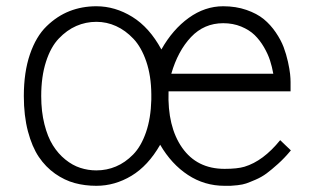

<svg xmlns="http://www.w3.org/2000/svg" viewBox="-20 -582 997 614"><path d="M56.2 -274.9Q56.2 -351.1 75.7 -408.2Q95.2 -465.3 128.9 -498Q162.6 -530.8 202.4 -546.4Q242.2 -562 288.1 -562Q348.1 -562 403.1 -528.1Q458 -494.1 496.1 -423.8Q532.2 -487.8 583.7 -524.9Q635.3 -562 693.8 -562Q734.4 -562 768.1 -550.3Q801.8 -538.6 823.5 -520.8Q845.2 -502.9 861.8 -478.5Q878.4 -454.1 887 -431.4Q895.5 -408.7 900.9 -384.3Q906.2 -359.9 907.7 -345.2Q909.2 -330.6 909.2 -319.8V-290H519Q515.1 -177.2 562.5 -109.6Q609.9 -42 698.2 -42Q738.8 -42 761.7 -48.8Q821.8 -66.9 876 -133.8Q882.3 -127.9 894 -116.5Q905.8 -105 910.2 -101.1Q890.1 -76.7 869.1 -57.9Q848.1 -39.1 832.3 -27.3Q816.4 -15.6 797.1 -7.3Q777.8 1 767.3 4.6Q756.8 8.3 739.5 10.3Q722.2 12.2 717.3 12.2Q712.4 12.2 698.2 12.2Q633.8 12.2 581.1 -22.5Q528.3 -57.1 492.2 -119.1Q453.6 -51.8 400.4 -19.8Q347.2 12.2 288.1 12.2Q251.5 12.2 219 3.4Q186.5 -5.4 156.2 -26.6Q126 -47.9 104.2 -80.1Q82.5 -112.3 69.3 -162.1Q56.2 -211.9 56.2 -274.9ZM463.9 -280.8Q463.4 -339.4 447.8 -385.3Q432.1 -431.2 406.7 -458Q381.3 -484.9 351.3 -498.5Q321.3 -512.2 288.1 -512.2Q254.4 -512.2 224.1 -499Q193.8 -485.8 168 -458.7Q142.1 -431.6 127 -384.3Q111.8 -336.9 111.8 -274.9Q111.8 -225.1 122.1 -184.6Q132.3 -144 149.2 -117.2Q166 -90.3 189 -71.8Q211.9 -53.2 236.8 -45.2Q261.7 -37.1 288.1 -37.1Q321.3 -37.1 350.8 -49.6Q380.4 -62 405.8 -87.9Q431.2 -113.8 446.8 -158.7Q462.4 -203.6 463.9 -263.2ZM693.8 -507.8Q632.8 -507.8 590.8 -463.4Q548.8 -418.9 527.8 -346.2H854Q850.1 -368.2 843.5 -388.7Q836.9 -409.2 824 -431.4Q811 -453.6 794.2 -470Q777.3 -486.3 751.2 -497.1Q725.1 -507.8 693.8 -507.8Z"/></svg>

Font: Junction Light
Style: Regular
Weight: 300
Designer: Caroline Hadilaksono
Foundry: Caroline Hadilaksono
Version: Version 1.002